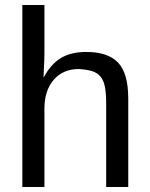

<svg xmlns="http://www.w3.org/2000/svg" viewBox="-20 -745 596 765"><path d="M155 -438Q183 -490 223 -514Q263 -538 324 -538Q410 -538 450.5 -495.5Q491 -453 491 -352V0H403V-335Q403 -376 397.5 -401.5Q392 -427 379 -441.5Q366 -456 345.5 -462Q325 -468 294 -470Q231 -470 194 -427Q157 -384 157 -312V0H69V-725H157V-536Q157 -521 156.5 -505.5Q156 -490 155 -474Q154 -458 154 -449Q154 -440 153 -438Z"/></svg>

Font: Libra Sans
Style: Regular
Weight: 400
Foundry: Context Ltd
Version: Version 1.000; ttfautohint (v1.3)